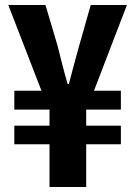

<svg xmlns="http://www.w3.org/2000/svg" viewBox="-20 -744 540 764"><path d="M177 0H323V-170H461V-244H323V-308H461V-383H354L485 -724H341L295 -562C282 -514 267 -461 254 -410H249C234 -461 222 -511 209 -562L161 -724H13L145 -383H37V-308H177V-244H37V-170H177Z"/></svg>

Font: Noto Sans Mono CJK HK
Style: Bold
Weight: 700
Designer: Ryoko NISHIZUKA 西塚涼子 (kana, bopomofo & ideographs); Paul D. Hunt (Latin, Greek & Cyrillic); Sandoll Communications 산돌커뮤니
Foundry: Adobe
Version: Version 2.004;hotconv 1.0.118;makeotfexe 2.5.65603